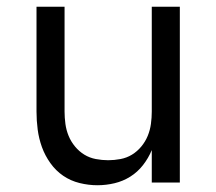

<svg xmlns="http://www.w3.org/2000/svg" viewBox="-20 -540 640 568"><path d="M268 8Q242 8 215.5 1.5Q189 -5 167 -20Q145 -35 129 -57.5Q113 -80 104 -105Q95 -130 91.5 -156.5Q88 -183 88 -210V-520H171V-210Q171 -192 173.5 -173.5Q176 -155 183 -138Q190 -121 202 -106.5Q214 -92 229.5 -82.5Q245 -73 263.5 -69.5Q282 -66 300 -66Q318 -66 336.5 -69.5Q355 -73 370.5 -82.5Q386 -92 398 -106.5Q410 -121 417 -138Q424 -155 426.5 -173.5Q429 -192 429 -210V-520H512V0H429V-96Q419 -72 403 -51.5Q387 -31 365.5 -17.5Q344 -4 319 2Q294 8 268 8Z"/></svg>

Font: R Plex Mono
Style: Regular
Weight: 400
Monospace: yes
Designer: Belleve Invis
Foundry: Belleve Invis
Version: Version 31.8.0